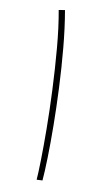

<svg xmlns="http://www.w3.org/2000/svg" viewBox="-108 -715 433 756"><g transform="rotate(15 108.5 -337.0)"><path d="M147 -3 124 0Q124 -23 120.5 -77Q117 -131 110 -204Q103 -277 92 -359.5Q81 -442 67 -522Q53 -602 35 -668L59 -674Q77 -606 91 -528.5Q105 -451 115.5 -372.5Q126 -294 133 -222.5Q140 -151 143.5 -94Q147 -37 147 -3Z"/></g></svg>

Font: Noto Sans Thaana Thin
Style: Regular
Weight: 100
Designer: David Williams
Foundry: Google Inc.
Version: Version 3.001; ttfautohint (v1.8.4.7-5d5b)